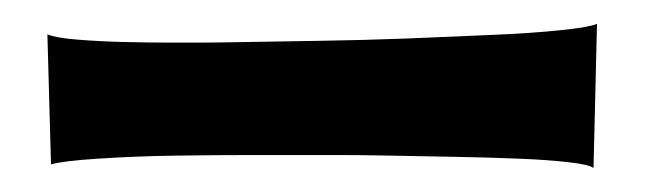

<svg xmlns="http://www.w3.org/2000/svg" viewBox="-20 -389 538 160"><path d="M19.5 -360.4Q26.4 -357.4 44.4 -356Q62.5 -354.5 83 -354Q103.5 -353.5 121.6 -353.5Q139.6 -353.5 148.4 -353.5Q159.2 -353.5 186 -354Q212.9 -354.5 247.1 -355Q281.2 -355.5 318.8 -356.9Q356.4 -358.4 389.6 -359.9Q422.9 -361.3 446.8 -363.8Q470.7 -366.2 477.5 -369.1L474.6 -249Q470.7 -252 453.1 -253.9Q435.5 -255.9 411.6 -256.8Q387.7 -257.8 359.4 -258.3Q331.1 -258.8 306.2 -259.3Q281.2 -259.8 261.7 -259.8Q242.2 -259.8 235.4 -259.8Q222.7 -259.8 191.4 -259.8Q160.2 -259.8 126 -259.3Q91.8 -258.8 62 -256.8Q32.2 -254.9 22.5 -252Z"/></svg>

Font: Cherry Cream Soda
Style: Regular
Weight: 400
Designer: Font Diner, Inc
Foundry: Font Diner, Inc
Version: Version 1.001